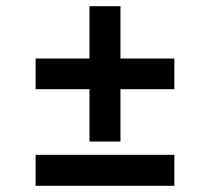

<svg xmlns="http://www.w3.org/2000/svg" viewBox="-20 -600 678 620"><path d="M543 -411V-312H95V-411ZM369 -143H269V-580H369ZM543 -100V0H95V-100Z"/></svg>

Font: TikTok Sans 24pt SemiBold
Style: Regular
Weight: 600
Version: Version 4.000